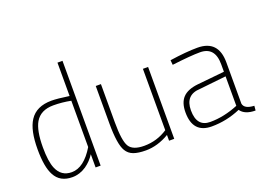

<svg xmlns="http://www.w3.org/2000/svg" viewBox="-107 -988 1707 1255"><g transform="rotate(-20 747.0 -360.5)"><path d="M209 8Q123 8 88 -59Q56 -117 56 -241Q56 -374 98 -438Q144 -509 250 -509Q290 -509 372 -497V-729H407V0H372V-92Q346 -51 306 -23Q260 8 209 8ZM216 -24Q301 -24 372 -142V-464Q311 -476 251 -476Q162 -476 125 -413Q93 -358 93 -241Q93 -142 114 -93Q143 -24 216 -24Z M720 8Q667 8 634.5 -4Q602 -16 585 -45Q555 -94 555 -240V-500H591V-234Q591 -106 616 -65Q641 -24 720 -24Q809 -24 883 -73V-500H919V0H883V-40Q802 8 720 8Z M1482 8Q1408 8 1379 -34Q1282 8 1178 8Q1047 8 1047 -137Q1047 -204 1080 -239Q1113 -274 1185 -282L1374 -301V-353Q1374 -474 1270 -474Q1206 -474 1075 -458L1072 -491Q1187 -508 1264 -508Q1410 -508 1410 -353V-66Q1417 -27 1485 -24ZM1179 -23Q1274 -23 1374 -64V-269L1189 -249Q1085 -245 1085 -137Q1085 -23 1179 -23Z"/></g></svg>

Font: Storia Sans Thin
Style: Regular
Weight: 100
Designer: Accademia di Belle Arti di Urbino and others
Foundry: Accademia di Belle Arti di Urbino and others.
Version: Version 60.001;May 25, 2020;FontCreator 12.0.0.2522 64-bit